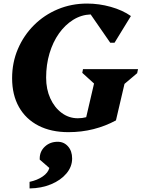

<svg xmlns="http://www.w3.org/2000/svg" viewBox="-20 -726 795 1078"><path d="M364 16Q267 16 196 -20.5Q125 -57 86.5 -125Q48 -193 48 -287Q48 -375 80.5 -451Q113 -527 170.5 -584.5Q228 -642 304.5 -674Q381 -706 469 -706Q536 -706 602 -687.5Q668 -669 715 -636L623 -486H599L489 -645Q436 -643 390.5 -614.5Q345 -586 311 -538Q277 -490 258 -426.5Q239 -363 239 -290Q239 -225 262.5 -173.5Q286 -122 326.5 -92Q367 -62 417 -62Q442 -62 464 -68L508 -257L442 -317L446 -338H755L750 -315L679 -255L631 -50Q572 -18 505 -1Q438 16 364 16ZM146 332V295Q189 286 219.5 265Q250 244 257 217L203 170V164Q203 124 232 97Q261 70 304 70Q339 70 362 96Q385 122 385 164Q385 210 353 248Q321 286 267 308.5Q213 331 146 332Z"/></svg>

Font: Platypi
Style: Bold Italic
Weight: 700
Italic angle: -13°
Designer: David Sargent
Foundry: Bolt Cutter Type
Version: Version 1.200; ttfautohint (v1.8.4.7-5d5b)